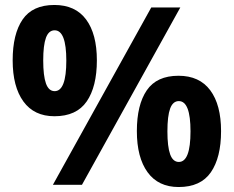

<svg xmlns="http://www.w3.org/2000/svg" viewBox="-20 -744 941 773"><path d="M199 -724Q283.4 -724 326.7 -665.5Q370 -607 370 -501Q370 -395 329 -335.5Q288 -276 199.3 -276Q117.4 -276 74.2 -335.5Q31 -395 31 -501Q31 -607 71 -665.5Q111 -724 199 -724ZM200 -622Q176.1 -622 165 -592Q154 -562 154 -500.5Q154 -439 165 -408Q176.1 -377 200 -377Q247 -377 247 -499.9Q247 -622 200 -622ZM706 -714 310 0H193L589 -714ZM698.7 -439Q783 -439 826.5 -380.5Q870 -322 870 -216Q870 -110 829 -50.5Q788 9 699.3 9Q617.4 9 574.2 -50.5Q531 -110 531 -216Q531 -322 571 -380.5Q611 -439 698.7 -439ZM700 -337Q676.1 -337 665 -307Q654 -277 654 -215Q654 -153.5 665 -122.8Q676.1 -92 700 -92Q747 -92 747 -215.3Q747 -337 700 -337Z"/></svg>

Font: Noto Sans Bamum
Style: Regular
Weight: 400
Designer: Monotype Design Team
Foundry: Monotype Imaging Inc.
Version: Version 2.001